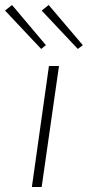

<svg xmlns="http://www.w3.org/2000/svg" viewBox="-75 -745 350 765"><path d="M160 -482 91 0H52L120 -482ZM119 -725 255 -565 235 -550 91 -703ZM-27 -725 108 -565 89 -550 -55 -703Z"/></svg>

Font: Exo 2 ExtraLight
Style: Italic
Weight: 250
Italic angle: -8°
Designer: Natanael Gama
Foundry: Natanael Gama
Version: Version 2.010